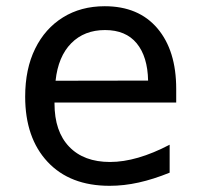

<svg xmlns="http://www.w3.org/2000/svg" viewBox="-20 -580 642 614"><path d="M330.6 14.2Q203.6 14.2 132.1 -62.5Q60.5 -139.2 60.5 -271Q60.5 -359.4 92.3 -424.1Q124 -488.8 181.4 -524.4Q238.8 -560.1 314.9 -560.1Q423.3 -560.1 483.4 -489.3Q543.5 -418.5 543.5 -295.9V-252H154.3V-249Q154.3 -159.7 201.2 -110.8Q248 -62 332 -62Q417 -62 522.5 -117.2V-27.8Q470.7 -6.8 423.6 3.7Q376.5 14.2 330.6 14.2ZM453.6 -322.3Q452.1 -398.9 417.2 -441.4Q382.3 -483.9 315.9 -483.9Q249.5 -483.9 207.8 -441.7Q166 -399.4 157.7 -321.8Z"/></svg>

Font: Vazir Code Hack
Style: Code-Hack
Weight: 400
Foundry: DejaVu fonts team - Redesigned by Saber Rastikerdar
Version: Version 1.1.2